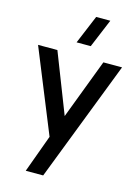

<svg xmlns="http://www.w3.org/2000/svg" viewBox="-150 -881 860 1200"><g transform="rotate(15 280.0 -281.0)"><path d="M331.8 -617.5H240.2L317.4 -802.5H408.9ZM141 240 245.2 -45.3 247 38.7 11.7 -540H136.8L303.8 -111.8H271.8L434.3 -540H555.2L253.8 240Z"/></g></svg>

Font: Manrope
Style: Regular
Weight: 400
Designer: Mikhail Sharanda
Foundry: Mikhail Sharanda
Version: Version 4.503